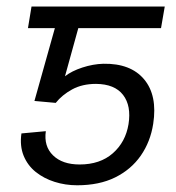

<svg xmlns="http://www.w3.org/2000/svg" viewBox="-20 -548 528 577"><path d="M147.5 -238.8 83.5 -244.6 163.1 -528.3H475.1L463.9 -463.4H215.3L175.3 -318.8Q195.3 -334.5 227.3 -345Q259.3 -355.5 290.5 -356.4Q372.6 -357.9 413.1 -309.6Q453.6 -261.2 440.4 -175.8Q432.1 -122.1 403.1 -80.3Q374 -38.6 326.2 -14.9Q278.3 8.8 211.9 8.8Q176.3 8.8 144 -1.5Q111.8 -11.7 87.4 -31.2Q63 -50.8 51 -80.1Q39.1 -109.4 44.4 -147L117.7 -153.8Q111.3 -108.4 139.4 -81.1Q167.5 -53.7 219.2 -53.7Q280.8 -53.7 319.1 -87.4Q357.4 -121.1 366.2 -174.8Q375 -230 349.9 -262.7Q324.7 -295.4 268.6 -295.9Q227.1 -295.9 196.8 -279.3Q166.5 -262.7 147.5 -238.8ZM213.4 -528.3 202.6 -463.4H64L74.7 -528.3Z"/></svg>

Font: Inter 18pt Light
Style: Italic
Weight: 300
Italic angle: -9.3988°
Designer: Rasmus Andersson
Foundry: rsms
Version: Version 4.001;git-66647c0bb